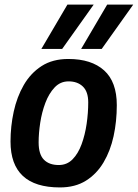

<svg xmlns="http://www.w3.org/2000/svg" viewBox="-20 -810 603 840"><path d="M242 10Q26 10 26 -191Q26 -257 40 -321.5Q54 -386 84 -438Q114 -490 162 -521Q210 -552 279 -552Q380 -552 435.5 -502Q491 -452 491 -350Q491 -279 477 -214.5Q463 -150 433 -99.5Q403 -49 356 -19.5Q309 10 242 10ZM237 -88Q273 -88 297.5 -113Q322 -138 337 -179Q352 -220 359 -268Q366 -316 366 -362Q366 -409 342.5 -431.5Q319 -454 280 -454Q244 -454 219 -427.5Q194 -401 178.5 -360Q163 -319 156 -273Q149 -227 149 -187Q149 -135 172 -111.5Q195 -88 237 -88ZM335 -596 449 -790H563L425 -596ZM161 -596 275 -790H390L252 -596Z"/></svg>

Font: Georama SemiBold
Style: Italic
Weight: 600
Italic angle: -9°
Designer: Jean-Baptiste Levee
Foundry: Production Type
Version: Version 1.000